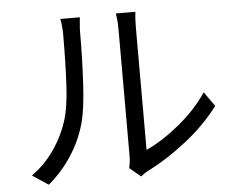

<svg xmlns="http://www.w3.org/2000/svg" viewBox="-53 -814 1107 902"><g transform="rotate(-5 500.0 -363.0)"><path d="M531 -77V-676Q531 -708 528 -728Q525 -748 525 -750H617Q613 -718 613 -676V-99Q688 -133 769 -199Q850 -265 904 -345L952 -277Q891 -194 798 -120.5Q705 -47 611 0Q595 8 577 23L524 -21Q531 -49 531 -77ZM240 -272Q259 -332 264.5 -439Q270 -546 270 -674Q270 -710 263 -747H355Q355 -742 352.5 -720Q350 -698 350 -675Q350 -557 343.5 -436.5Q337 -316 319 -250Q297 -170 250.5 -99Q204 -28 141 24L66 -26Q128 -70 172.5 -134Q217 -198 240 -272Z"/></g></svg>

Font: Noto Sans SC
Style: Regular
Weight: 400
Designer: Ryoko NISHIZUKA ____ (kana & ideographs); Paul D. Hunt (Latin, Greek & Cyrillic); Wenlong ZHANG ___ (bopomofo); Sandoll 
Foundry: Adobe Systems Incorporated
Version: Version 1.004